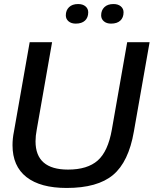

<svg xmlns="http://www.w3.org/2000/svg" viewBox="-20 -921 761 951"><path d="M310 10Q180 10 111 -44Q42 -98 42 -202Q42 -235 49 -269L127 -712H238L162 -279Q156 -248 156 -221Q156 -81 317 -81Q413 -81 464 -126Q515 -171 534 -279L610 -712H721L643 -269Q617 -119 540 -54.5Q463 10 310 10ZM355 -804Q333 -804 319.5 -815.5Q306 -827 306 -845Q306 -870 322 -885.5Q338 -901 367 -901Q390 -901 403.5 -889.5Q417 -878 417 -860Q417 -834 401 -819Q385 -804 355 -804ZM530 -804Q508 -804 494.5 -815.5Q481 -827 481 -845Q481 -870 497 -885.5Q513 -901 542 -901Q565 -901 578.5 -889.5Q592 -878 592 -860Q592 -834 576 -819Q560 -804 530 -804Z"/></svg>

Font: Creato Display Medium
Style: Italic
Weight: 500
Italic angle: -10°
Version: Version 1.000